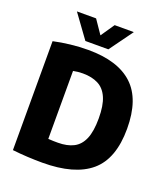

<svg xmlns="http://www.w3.org/2000/svg" viewBox="-168 -1068 1047 1195"><g transform="rotate(20 355.5 -471.0)"><path d="M252.5 8.5Q206.5 8.5 154.5 5.8Q102.5 3 54.5 -2.5V-724Q106 -735.5 165 -742.2Q224 -749 283.5 -749Q479.5 -749 578.2 -657.2Q677 -565.5 677 -370Q677 -171 571.5 -81.2Q466 8.5 252.5 8.5ZM301.5 -141.5Q363 -141.5 404.8 -163Q446.5 -184.5 467.8 -234.5Q489 -284.5 489 -370.5Q489 -456 467.2 -506.2Q445.5 -556.5 403.5 -578.2Q361.5 -600 301 -600Q268 -600 237.5 -593.5V-143.5Q256 -142 271.8 -141.8Q287.5 -141.5 301.5 -141.5ZM246 -795 133.5 -950H260.5L322 -860L383.5 -950H510.5L398 -795Z"/></g></svg>

Font: Encode Sans SmCnd XBd
Style: Regular
Weight: 800
Width: 4
Designer: Multiple Designers
Foundry: Impallari Type
Version: Version 3.002; ttfautohint (v1.8.3) -l 8 -r 50 -G 200 -x 14 